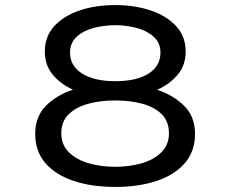

<svg xmlns="http://www.w3.org/2000/svg" viewBox="-20 -727 915 758"><path d="M435 11Q342 11 270.8 -12.8Q199.5 -36.5 159.2 -83Q119 -129.5 119 -198.5Q119 -267 161.2 -309.2Q203.5 -351.5 268 -373Q219 -395 188 -432.5Q157 -470 157 -523.5Q157 -583 194.2 -623.8Q231.5 -664.5 294.5 -685.8Q357.5 -707 435 -707Q511.5 -707 574.8 -685.8Q638 -664.5 675.5 -623.8Q713 -583 713 -523.5Q713 -469.5 681.5 -432Q650 -394.5 600.5 -372.5Q664.5 -351.5 707.2 -309Q750 -266.5 750 -198.5Q750 -129.5 709.8 -83Q669.5 -36.5 598.5 -12.8Q527.5 11 435 11ZM435 -406.5Q519.5 -406.5 566.5 -436.5Q613.5 -466.5 613.5 -519Q613.5 -558 586.8 -582Q560 -606 519 -616.8Q478 -627.5 435 -627.5Q391 -627.5 350 -616.8Q309 -606 282.8 -582Q256.5 -558 256.5 -519Q256.5 -466.5 304.5 -436.5Q352.5 -406.5 435 -406.5ZM435 -68.5Q491 -68.5 539.5 -82.5Q588 -96.5 617.5 -126Q647 -155.5 647 -201Q647 -248.5 617.5 -277Q588 -305.5 539.8 -318Q491.5 -330.5 435 -330.5Q378.5 -330.5 330 -317.8Q281.5 -305 251.8 -276.5Q222 -248 222 -201Q222 -155.5 251.8 -126Q281.5 -96.5 330.2 -82.5Q379 -68.5 435 -68.5Z"/></svg>

Font: Trispace SemiExpanded
Style: Regular
Weight: 400
Width: 6
Designer: Tyler Finck
Foundry: Etcetera Type Company
Version: Version 1.210; ttfautohint (v1.8.3)